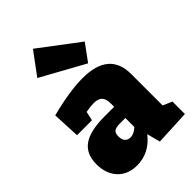

<svg xmlns="http://www.w3.org/2000/svg" viewBox="-258 -974 1090 1090"><g transform="rotate(-45 287.5 -428.5)"><path d="M361 10 340 -70Q273 15 174 15Q101 15 58 -31Q15 -77 15 -154Q15 -236 69.5 -274.5Q124 -313 239 -313H317V-339Q317 -377 301 -393.5Q285 -410 249 -410Q222 -410 186 -403L174 -348H54L46 -515Q200 -555 305 -555Q517 -555 517 -376V-124L572 -100V0ZM215 -178Q215 -150 227.5 -137Q240 -124 259 -124Q289 -124 317 -151V-223H272Q241 -223 228 -213Q215 -203 215 -178ZM224 -872 461 -693 387 -592 124 -737Z"/></g></svg>

Font: Bitter Black
Style: Regular
Weight: 900
Designer: Sol Matas, and Bitter project Authors
Foundry: Sol Matas
Version: Version 2.001